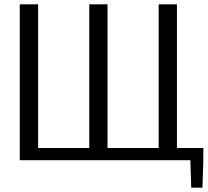

<svg xmlns="http://www.w3.org/2000/svg" viewBox="-20 -736 954 882"><path d="M70.8 0V-716H155.2V-56.2H708.9V-716H792.8V0ZM390.1 0V-716H474V0ZM914.1 0H787.7V-56.2H914.1ZM854.4 0H914.1L910 126H858.5Z"/></svg>

Font: Russolo 10pt ExtraLight
Style: Regular
Weight: 200
Designer: Micah Stupak-Hahn
Version: Version 1.000